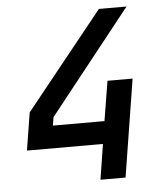

<svg xmlns="http://www.w3.org/2000/svg" viewBox="-52 -776 705 823"><g transform="rotate(-5 300.0 -365.0)"><path d="M347 0 371 -152H44L70 -314L404 -730H523L170 -285L164 -249H386L414 -420H522L455 0Z"/></g></svg>

Font: NKDuy Mono SemiBold
Style: Italic
Weight: 600
Italic angle: -9°
Monospace: yes
Designer: NKDuy
Foundry: NKDuy
Version: Version 2.251; ttfautohint (v1.8.4.7-5d5b)